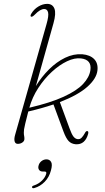

<svg xmlns="http://www.w3.org/2000/svg" viewBox="-20 -737 542 991"><path d="M220 -612Q232.5 -655.5 228.2 -673Q224 -690.5 208 -690.5Q198.5 -690.5 186.5 -683.8Q174.5 -677 158 -660Q146.5 -648.5 140.5 -651Q134.5 -653.5 141 -665.5Q155 -689.5 177.8 -703.2Q200.5 -717 223.5 -717Q251 -717 260.8 -692.8Q270.5 -668.5 256 -617L165 -292.5Q194.5 -340.5 233.2 -379Q272 -417.5 316 -438.8Q360 -460 404.5 -457Q445 -453.5 466 -432Q487 -410.5 483 -374Q478.5 -331.5 430.8 -289Q383 -246.5 289 -210L338.5 -75.5Q349.5 -45 358.5 -33Q367.5 -21 379.5 -19Q392.5 -17 401.2 -26.2Q410 -35.5 416 -46.5Q421 -56 424 -58.5Q427 -61 430.5 -60.5Q438 -59.5 435 -46.5Q428 -19.5 411.8 -5Q395.5 9.5 370 7.5Q348 5.5 334.2 -9Q320.5 -23.5 307.5 -58.5L256 -198Q197 -178 126 -161.5Q115.5 -120.5 110.5 -99.8Q105.5 -79 104.2 -69.8Q103 -60.5 103 -53Q103 -42 104.5 -36Q106 -30 106 -20Q106 -9 95.8 -1.8Q85.5 5.5 72 5.5Q59 5.5 55.5 -7.2Q52 -20 58 -41ZM398 -435.5Q365.5 -439.5 326 -420.8Q286.5 -402 247.8 -366.5Q209 -331 177.8 -283.2Q146.5 -235.5 131.5 -181Q242 -207 309.2 -238Q376.5 -269 408.8 -303.5Q441 -338 446.5 -374.5Q454.5 -429 398 -435.5ZM202 148.5Q187.5 148.5 181.5 139.5Q175.5 130.5 179 118Q182.5 103.5 194.2 94.5Q206 85.5 220 85.5Q236 85.5 243.8 98.8Q251.5 112 243 142.5Q234 177.5 210.8 201.2Q187.5 225 157.5 233.5Q147 236.5 145.5 230Q144.5 223 154.5 220.5Q179 212.5 196.2 195.5Q213.5 178.5 218.5 160Q221.5 148.5 210.5 148.5Z"/></svg>

Font: Fraunces 9pt S000 Thin
Style: Italic
Weight: 100
Italic angle: -16°
Version: Version 1.000; ttfautohint (v1.8.3)